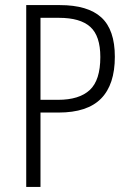

<svg xmlns="http://www.w3.org/2000/svg" viewBox="-20 -734 510 754"><path d="M215 -714Q325 -714 378 -665.5Q431 -617 431 -511Q431 -402 377 -347Q323 -292 210 -292H139V0H83V-714ZM212 -664H139V-342H208Q291 -342 332.5 -380.5Q374 -419 374 -510Q374 -593 334.5 -628.5Q295 -664 212 -664Z"/></svg>

Font: Noto Sans Lao UI Cond Light
Style: Regular
Weight: 300
Width: 3
Designer: Monotype Design Team
Foundry: Monotype Imaging Inc.
Version: Version 2.000; ttfautohint (v1.8.4.7-5d5b)